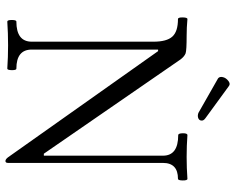

<svg xmlns="http://www.w3.org/2000/svg" viewBox="-100 -763 873 713"><g transform="rotate(90 336.5 -406.5)"><path d="M398.9 -707 271 -779.8Q263.7 -785.6 266.4 -797.4Q269 -809.1 280.3 -817.9Q291.5 -826.7 299.8 -819.8L418.9 -732.9Q429.2 -725.6 427.7 -717Q426.3 -708.5 417.5 -705.8Q408.7 -703.1 398.9 -707ZM564 0 169.9 -557.1H164.1V-87.9Q164.1 -30.8 234.9 -30.8Q240.7 -30.8 240.5 -13.9Q240.2 2.9 234.9 2.9Q191.9 0 147.9 0Q103.5 0 60.1 2.9Q54.2 2.9 54.2 -13.9Q54.2 -30.8 60.1 -30.8Q134.8 -30.8 134.8 -87.9V-540Q134.8 -588.9 116 -609.9Q97.2 -630.9 50.8 -630.9Q44.4 -630.9 44.7 -648.4Q44.9 -666 50.8 -666Q82 -663.1 113.8 -663.1Q167 -663.1 178.2 -659.2Q189.5 -654.8 200.2 -641.1L550.8 -132.8H558.1V-575.2Q558.1 -631.8 481.9 -631.8Q475.1 -631.8 474.9 -648.9Q474.6 -666 481.9 -666Q520.5 -663.1 563 -663.1Q603.5 -663.1 644 -666Q650.4 -666 650.1 -648.4Q649.9 -630.9 644 -630.9Q585 -630.9 585 -575.2V0Q585 9.8 578.1 9.8Q571.3 9.8 564 0Z"/></g></svg>

Font: Junicode SmCond Light
Style: Regular
Weight: 300
Width: 4
Designer: Peter S. Baker
Version: Version 2.206